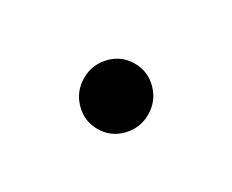

<svg xmlns="http://www.w3.org/2000/svg" viewBox="-38 -203 368 305"><g transform="rotate(30 146.5 -50.0)"><path d="M105 -7.8Q87.9 -25.4 87.9 -50Q87.9 -74.7 105 -92.3Q122.1 -109.9 146.5 -109.9Q170.9 -109.9 188 -92.3Q205.1 -74.7 205.1 -50Q205.1 -25.4 188 -7.8Q170.9 9.8 146.5 9.8Q122.1 9.8 105 -7.8Z"/></g></svg>

Font: Nova Square
Style: Book
Weight: 400
Version: Version 2.000